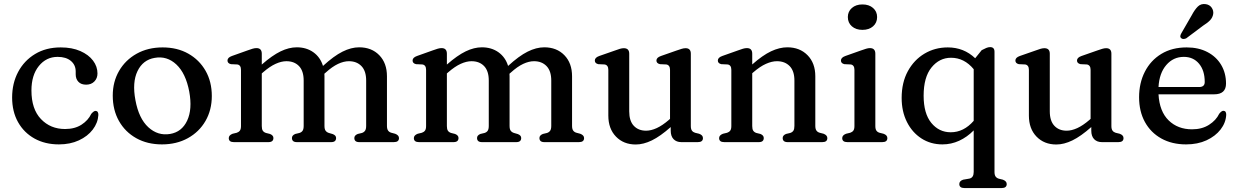

<svg xmlns="http://www.w3.org/2000/svg" viewBox="-20 -721 6280 974"><path d="M474.5 -348.5Q474.5 -324 458.8 -307.8Q443 -291.5 417 -291.5Q391.5 -291.5 377.8 -306Q364 -320.5 364 -344V-358.5Q364 -391.5 339.5 -412Q315 -432.5 272.5 -432.5Q214.5 -432.5 177 -386Q139.5 -339.5 139.5 -262Q139.5 -167.5 187.8 -117Q236 -66.5 310 -66.5Q359.5 -66.5 393.5 -88.5Q427.5 -110.5 443 -143.5Q456 -158.5 464.5 -158.5Q479.5 -158 479 -137.5Q476.5 -97.5 450.5 -63.5Q424.5 -29.5 380.2 -9Q336 11.5 279 11.5Q208.5 11.5 155 -18.2Q101.5 -48 71.5 -101.5Q41.5 -155 41.5 -226.5Q41.5 -298.5 72 -356Q102.5 -413.5 158 -447Q213.5 -480.5 288 -480.5Q345.5 -480.5 387.5 -462Q429.5 -443.5 452 -413.5Q474.5 -383.5 474.5 -348.5Z M805 -480.5Q879 -480.5 935 -449Q991 -417.5 1022.8 -362Q1054.5 -306.5 1054.5 -234Q1054.5 -163 1022.5 -107.5Q990.5 -52 933.2 -20.2Q876 11.5 801.5 11.5Q727.5 11.5 671.2 -20Q615 -51.5 583.5 -107.2Q552 -163 552 -236Q552 -306 584 -361.2Q616 -416.5 673.2 -448.5Q730.5 -480.5 805 -480.5ZM843 -41.5Q902.5 -51.5 929.5 -109.2Q956.5 -167 940 -256.5Q922.5 -349 874.8 -393.8Q827 -438.5 765 -427.5Q705 -417.5 677.5 -360.2Q650 -303 667 -213Q684 -120 732.5 -75.5Q781 -31 843 -41.5Z M1308 -448.5V-393.5Q1361 -440 1403.5 -460.5Q1446 -481 1485.5 -481Q1534.5 -481 1569.8 -455.8Q1605 -430.5 1618.5 -386.5Q1673.5 -437 1717.5 -459Q1761.5 -481 1802 -481Q1865 -481 1904 -441Q1943 -401 1943 -334V-82.5Q1943 -66.5 1948.8 -58.5Q1954.5 -50.5 1965.5 -47.5L1984.5 -42.5Q2004 -35 2004 -20.5Q2004 0 1978 0H1802.5Q1777.5 0 1777.5 -21Q1777.5 -34.5 1795 -41.5L1816 -46.5Q1826.5 -50 1832 -58Q1837.5 -66 1837.5 -82.5V-312.5Q1837.5 -361 1813.5 -385.8Q1789.5 -410.5 1750 -410.5Q1724 -410.5 1694.8 -396.8Q1665.5 -383 1632.5 -353L1625.5 -347Q1626 -340.5 1626 -334V-82.5Q1626 -65.5 1631.8 -57.8Q1637.5 -50 1648.5 -46.5L1667.5 -41Q1685 -34.5 1685 -21Q1685 0 1660 0H1486Q1461 0 1461 -21Q1461 -34.5 1478 -41.5L1499 -46.5Q1510 -50 1515.2 -58Q1520.5 -66 1520.5 -82.5V-312.5Q1520.5 -361 1496.8 -385.8Q1473 -410.5 1433 -410.5Q1407.5 -410.5 1378.2 -397.2Q1349 -384 1315.5 -355L1308 -348.5V-81.5Q1308 -65.5 1313.2 -57.8Q1318.5 -50 1329.5 -46.5L1349.5 -41.5Q1367 -34.5 1367 -21Q1367 0 1341.5 0H1166.5Q1140.5 0 1140.5 -20.5Q1140.5 -35 1160 -42.5L1181 -47.5Q1191.5 -51 1197 -58.5Q1202.5 -66 1202.5 -81.5V-366.5Q1202.5 -391 1184 -394L1151.5 -395.5Q1134 -399.5 1134 -414Q1134 -429 1156.5 -437L1235 -465Q1250 -470.5 1261 -473.8Q1272 -477 1281 -477Q1308 -477 1308 -448.5Z M2247 -448.5V-393.5Q2300 -440 2342.5 -460.5Q2385 -481 2424.5 -481Q2473.5 -481 2508.8 -455.8Q2544 -430.5 2557.5 -386.5Q2612.5 -437 2656.5 -459Q2700.5 -481 2741 -481Q2804 -481 2843 -441Q2882 -401 2882 -334V-82.5Q2882 -66.5 2887.8 -58.5Q2893.5 -50.5 2904.5 -47.5L2923.5 -42.5Q2943 -35 2943 -20.5Q2943 0 2917 0H2741.5Q2716.5 0 2716.5 -21Q2716.5 -34.5 2734 -41.5L2755 -46.5Q2765.5 -50 2771 -58Q2776.5 -66 2776.5 -82.5V-312.5Q2776.5 -361 2752.5 -385.8Q2728.5 -410.5 2689 -410.5Q2663 -410.5 2633.8 -396.8Q2604.5 -383 2571.5 -353L2564.5 -347Q2565 -340.5 2565 -334V-82.5Q2565 -65.5 2570.8 -57.8Q2576.5 -50 2587.5 -46.5L2606.5 -41Q2624 -34.5 2624 -21Q2624 0 2599 0H2425Q2400 0 2400 -21Q2400 -34.5 2417 -41.5L2438 -46.5Q2449 -50 2454.2 -58Q2459.5 -66 2459.5 -82.5V-312.5Q2459.5 -361 2435.8 -385.8Q2412 -410.5 2372 -410.5Q2346.5 -410.5 2317.2 -397.2Q2288 -384 2254.5 -355L2247 -348.5V-81.5Q2247 -65.5 2252.2 -57.8Q2257.5 -50 2268.5 -46.5L2288.5 -41.5Q2306 -34.5 2306 -21Q2306 0 2280.5 0H2105.5Q2079.5 0 2079.5 -20.5Q2079.5 -35 2099 -42.5L2120 -47.5Q2130.5 -51 2136 -58.5Q2141.5 -66 2141.5 -81.5V-366.5Q2141.5 -391 2123 -394L2090.5 -395.5Q2073 -399.5 2073 -414Q2073 -429 2095.5 -437L2174 -465Q2189 -470.5 2200 -473.8Q2211 -477 2220 -477Q2247 -477 2247 -448.5Z M3066 -134.5V-366.5Q3066 -390.5 3047.5 -394L3015 -395.5Q2997.5 -399.5 2997.5 -414Q2997.5 -429 3020 -437L3099 -464.5Q3114.5 -470.5 3125.2 -473.5Q3136 -476.5 3144.5 -476.5Q3172 -476.5 3172 -448.5V-156Q3172 -107.5 3195.2 -82.8Q3218.5 -58 3257.5 -58Q3282.5 -58 3311.5 -71.2Q3340.5 -84.5 3373.5 -113L3379 -118V-366.5Q3379 -390.5 3360.5 -394L3328 -395.5Q3310 -399.5 3310 -414Q3310 -429 3333 -437L3411.5 -464.5Q3427 -470 3437.8 -473.2Q3448.5 -476.5 3458 -476.5Q3484.5 -476.5 3484.5 -448.5V-81.5Q3484.5 -66 3490.2 -58.2Q3496 -50.5 3506 -47.5L3526.5 -42.5Q3546 -35.5 3546 -20.5Q3546 0 3520 0H3436.5Q3411.5 0 3397 -15Q3382.5 -30 3382.5 -58V-76.5Q3329.5 -29.5 3286.8 -8.8Q3244 12 3205 12Q3143.5 12 3104.8 -28Q3066 -68 3066 -134.5Z M3796 -448.5V-394Q3848.5 -440.5 3891.5 -460.8Q3934.5 -481 3974 -481Q4037 -481 4076.5 -441Q4116 -401 4116 -334V-82.5Q4116 -66.5 4121.8 -58.5Q4127.5 -50.5 4138.5 -47.5L4158 -42.5Q4177 -35 4177 -20.5Q4177 0 4151.5 0H3975.5Q3950.5 0 3950.5 -21Q3950.5 -34.5 3967.5 -41.5L3988.5 -46.5Q3999.5 -50 4004.8 -58Q4010 -66 4010 -82.5V-312.5Q4010 -361 3985.8 -385.8Q3961.5 -410.5 3921.5 -410.5Q3895.5 -410.5 3865.8 -397.2Q3836 -384 3802.5 -355L3796 -349.5V-81.5Q3796 -65.5 3801.2 -57.8Q3806.5 -50 3817 -46.5L3837.5 -41.5Q3854.5 -34.5 3854.5 -21Q3854.5 0 3829.5 0H3654Q3628 0 3628 -20.5Q3628 -35 3647.5 -42.5L3668.5 -47.5Q3679 -51 3684.5 -58.5Q3690 -66 3690 -81.5V-366.5Q3690 -391 3671.5 -394L3639 -395.5Q3621.5 -399.5 3621.5 -414Q3621.5 -429 3644 -437L3723 -465Q3738 -470.5 3748.8 -473.8Q3759.5 -477 3769 -477Q3796 -477 3796 -448.5Z M4355 -569.5Q4322 -569.5 4301.5 -587.5Q4281 -605.5 4281 -634.5Q4281 -662.5 4301.5 -680.5Q4322 -698.5 4355 -698.5Q4388.5 -698.5 4409 -680.5Q4429.5 -662.5 4429.5 -634.5Q4429.5 -605.5 4409 -587.5Q4388.5 -569.5 4355 -569.5ZM4420.5 -448.5V-81.5Q4420.5 -66 4426 -58.2Q4431.5 -50.5 4442 -47.5L4462 -42.5Q4481.5 -35.5 4481.5 -20.5Q4481.5 0 4455.5 0H4278.5Q4252.5 0 4252.5 -20.5Q4252.5 -35 4272 -42.5L4293 -47.5Q4303.5 -51 4309 -58.5Q4314.5 -66 4314.5 -81.5V-366.5Q4314.5 -391 4296 -394L4263.5 -395.5Q4246 -399.5 4246 -414Q4246 -429 4268.5 -437L4347.5 -465Q4363 -470.5 4373.8 -473.8Q4384.5 -477 4393 -477Q4420.5 -477 4420.5 -448.5Z M4872.5 233Q4846.5 233 4846.5 212.5Q4846.5 197 4866 190.5L4898 185Q4919.5 180 4919.5 151.5V-59.5Q4886 -25.5 4845.8 -7Q4805.5 11.5 4761 11.5Q4701 11.5 4654.2 -18.8Q4607.5 -49 4580.8 -102.2Q4554 -155.5 4554 -224Q4554 -302.5 4585.5 -360Q4617 -417.5 4670 -449Q4723 -480.5 4788 -480.5Q4869.5 -480.5 4927 -425.5L4960 -466.5Q4973.5 -473.5 4983.5 -477.8Q4993.5 -482 5003 -482Q5025 -482 5025 -458.5V151.5Q5025 167 5030.8 174.8Q5036.5 182.5 5047 185.5L5067.5 190.5Q5087 198 5087 212.5Q5087 233 5061 233ZM4665.5 -235.5Q4665.5 -145 4704.5 -97.5Q4743.5 -50 4803 -50Q4869 -50 4919.5 -108V-370Q4871.5 -428 4804.5 -428Q4745.5 -428 4705.5 -378.8Q4665.5 -329.5 4665.5 -235.5Z M5199.5 -134.5V-366.5Q5199.5 -390.5 5181 -394L5148.5 -395.5Q5131 -399.5 5131 -414Q5131 -429 5153.5 -437L5232.5 -464.5Q5248 -470.5 5258.8 -473.5Q5269.5 -476.5 5278 -476.5Q5305.5 -476.5 5305.5 -448.5V-156Q5305.5 -107.5 5328.8 -82.8Q5352 -58 5391 -58Q5416 -58 5445 -71.2Q5474 -84.5 5507 -113L5512.5 -118V-366.5Q5512.5 -390.5 5494 -394L5461.5 -395.5Q5443.5 -399.5 5443.5 -414Q5443.5 -429 5466.5 -437L5545 -464.5Q5560.5 -470 5571.2 -473.2Q5582 -476.5 5591.5 -476.5Q5618 -476.5 5618 -448.5V-81.5Q5618 -66 5623.8 -58.2Q5629.5 -50.5 5639.5 -47.5L5660 -42.5Q5679.5 -35.5 5679.5 -20.5Q5679.5 0 5653.5 0H5570Q5545 0 5530.5 -15Q5516 -30 5516 -58V-76.5Q5463 -29.5 5420.2 -8.8Q5377.5 12 5338.5 12Q5277 12 5238.2 -28Q5199.5 -68 5199.5 -134.5Z M6199.5 -297Q6199.5 -242.5 6139 -242.5H5857Q5862 -155.5 5908.5 -110.2Q5955 -65 6027 -65Q6077.5 -65 6113.2 -87.8Q6149 -110.5 6165 -144Q6177 -159 6186 -159Q6201 -158.5 6200.5 -138.5Q6198.5 -98.5 6172 -64.2Q6145.5 -30 6100.5 -9.2Q6055.5 11.5 5997 11.5Q5925 11.5 5871.2 -18.5Q5817.5 -48.5 5788 -102.2Q5758.5 -156 5758.5 -227.5Q5758.5 -300 5787.8 -357.2Q5817 -414.5 5871.2 -447.5Q5925.5 -480.5 6000 -480.5Q6060 -480.5 6105 -457Q6150 -433.5 6174.8 -392Q6199.5 -350.5 6199.5 -297ZM5985.5 -432.5Q5932 -432.5 5896.5 -391.2Q5861 -350 5857 -279.5H6063Q6091.5 -279.5 6091.5 -305Q6091.5 -363.5 6062.5 -398Q6033.5 -432.5 5985.5 -432.5ZM6025.5 -643.5Q6040.5 -672 6056.5 -687.8Q6072.5 -703.5 6096.5 -700Q6116.5 -697 6126.8 -682Q6137 -667 6134.5 -650Q6131.5 -632 6118.8 -618.5Q6106 -605 6083.5 -591L5997.5 -526.5Q5991 -523.5 5983.8 -523.2Q5976.5 -523 5972 -527.5Q5966.5 -532.5 5967.8 -539.2Q5969 -546 5973 -552.5Z"/></svg>

Font: Fraunces 9pt Soft
Style: Regular
Weight: 400
Version: Version 1.000;[0bf87f6ff]